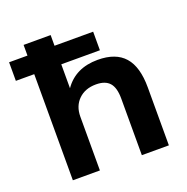

<svg xmlns="http://www.w3.org/2000/svg" viewBox="-149 -839 933 958"><g transform="rotate(-20 317.5 -359.5)"><path d="M77.1 0V-563.5H-20.5V-662.1H77.1V-718.8H220.7V-662.1H425.8V-563.5H220.7V-436.5Q280.3 -522.5 398.4 -522.5Q494.1 -522.5 540.5 -469.7Q586.9 -417 586.9 -307.6V0H443.4V-300.8Q443.4 -358.4 420.4 -384.3Q397.5 -410.2 348.6 -410.2Q291 -410.2 255.9 -376Q220.7 -341.8 220.7 -285.2V0Z"/></g></svg>

Font: Min Sans Bold
Style: Regular
Weight: 700
Designer: Jinseong-Kim, NotoSansCJK, Nunito
Foundry: Jinseong-Kim
Version: Version 1.400;Glyphs 3.1.2 (3151)